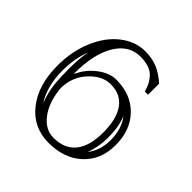

<svg xmlns="http://www.w3.org/2000/svg" viewBox="-138 -580 705 705"><g transform="rotate(45 214.0 -227.5)"><path d="M328.1 -150.9Q328.1 -222.7 301 -259.8Q273.9 -296.9 222.2 -296.9Q178.7 -296.9 140.6 -255.9Q102.5 -214.8 102.1 -155.8Q108.4 -89.4 138.9 -49.1Q169.4 -8.8 212.9 -8.8Q269.5 -8.8 298.8 -45.2Q328.1 -81.5 328.1 -150.9ZM329.1 -368.2Q323.7 -384.8 318.4 -396Q313 -407.2 301.8 -419.9Q290.5 -432.6 271.7 -439.2Q252.9 -445.8 227.1 -445.8Q168.5 -445.8 133.8 -388.4Q99.1 -331.1 99.1 -230H101.1Q119.1 -269.5 154.5 -296.4Q189.9 -323.2 225.1 -323.2Q300.8 -323.2 346.9 -276.1Q393.1 -229 393.1 -150.9Q393.1 -75.2 343.5 -29.1Q293.9 17.1 212.9 17.1Q132.8 17.1 84 -44.4Q35.2 -106 35.2 -207Q35.2 -280.8 61 -342Q86.9 -403.3 131.1 -437.7Q175.3 -472.2 227.1 -472.2Q262.7 -472.2 290.5 -460.4Q318.4 -448.7 346.2 -423.8V-366.2H329.1ZM81.1 -320.8Q61 -269 61 -207Q61 -126.5 96.2 -71.8Q80.6 -110.4 76.2 -152.8Q73.2 -183.6 73.2 -230Q73.2 -285.2 81.1 -320.8ZM337.9 -61Q367.2 -97.7 367.2 -150.9Q367.2 -209 337.9 -247.1Q354 -207.5 354 -150.9Q354 -102.1 337.9 -61Z"/></g></svg>

Font: FoglihtenNo01
Style: Regular
Weight: 500
Version: Version 0.61